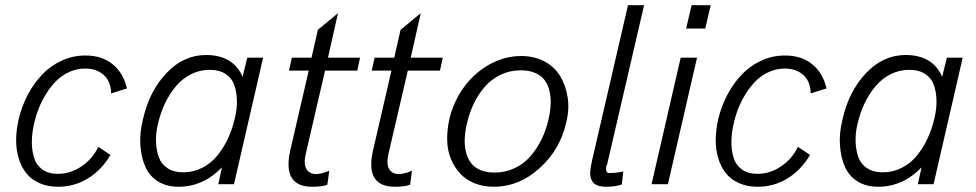

<svg xmlns="http://www.w3.org/2000/svg" viewBox="-20 -710 3761 740"><path d="M204.1 9.8Q163.6 9.8 132.1 -4.2Q100.6 -18.1 81.3 -42.5Q62 -66.9 52 -99.9Q42 -132.8 42.2 -170.9Q42.5 -209 51.8 -250Q63.5 -299.3 86.2 -343Q108.9 -386.7 141.1 -421.1Q173.3 -455.6 216.8 -475.8Q260.3 -496.1 309.1 -496.1Q373.5 -496.1 414.8 -461.9Q456.1 -427.7 469.2 -369.1L408.2 -350.1Q407.7 -395.5 380.1 -420.7Q352.5 -445.8 308.1 -445.8Q276.9 -445.8 248.3 -433.1Q219.7 -420.4 198.2 -399.4Q176.8 -378.4 159.2 -350.6Q141.6 -322.8 130.1 -294.2Q118.7 -265.6 111.8 -235.8Q103.5 -199.7 102.8 -167Q102.1 -134.3 110.4 -104.7Q118.7 -75.2 142.3 -57.6Q166 -40 203.1 -40Q251.5 -40 294.2 -68.8Q336.9 -97.7 358.9 -144L405.8 -112.8Q370.6 -53.7 318.4 -22Q266.1 9.8 204.1 9.8Z M933.1 -487.8H994.1L881.8 0H821.3L835.4 -64.9Q763.2 9.8 668 9.8Q622.1 9.8 589.1 -10.7Q556.2 -31.2 540.3 -66.9Q524.4 -102.5 521 -149.9Q517.6 -197.3 531.2 -251Q555.2 -357.9 621.3 -428Q687.5 -498 773.9 -498Q878.4 -498 915 -414.1ZM884.3 -251Q894 -288.6 893.1 -323Q892.1 -357.4 882.6 -383.5Q873 -409.7 848.9 -425.3Q824.7 -440.9 788.1 -440.9Q750 -440.9 716.6 -424.1Q683.1 -407.2 658.7 -378.4Q634.3 -349.6 616.9 -313.7Q599.6 -277.8 589.8 -236.8Q580.1 -199.2 581.3 -164.6Q582.5 -129.9 592.3 -103.5Q602.1 -77.1 626 -61.5Q649.9 -45.9 686 -45.9Q724.6 -45.9 758.3 -62.7Q792 -79.6 816.2 -108.6Q840.3 -137.7 857.4 -173.6Q874.5 -209.5 884.3 -251Z M1183.1 9.8Q1066.4 9.8 1099.1 -131.8L1169.9 -438H1093.8L1105 -487.8H1180.7L1205.1 -595.2L1282.7 -659.2L1244.1 -487.8H1367.7L1356.9 -438H1232.9L1158.7 -118.2Q1149.4 -78.6 1160.9 -58.8Q1172.4 -39.1 1198.7 -39.1Q1217.3 -39.1 1249 -51.8L1241.7 2Q1222.2 9.8 1183.1 9.8Z M1502 9.8Q1385.3 9.8 1418 -131.8L1488.8 -438H1412.6L1423.8 -487.8H1499.5L1523.9 -595.2L1601.6 -659.2L1563 -487.8H1686.5L1675.8 -438H1551.8L1477.5 -118.2Q1468.3 -78.6 1479.7 -58.8Q1491.2 -39.1 1517.6 -39.1Q1536.1 -39.1 1567.9 -51.8L1560.5 2Q1541 9.8 1502 9.8Z M1883.8 9.8Q1843.3 9.8 1809.8 -3.4Q1776.4 -16.6 1754.2 -40.3Q1731.9 -64 1718.3 -96.4Q1704.6 -128.9 1703.6 -167.5Q1702.6 -206.1 1711.4 -249Q1727.1 -316.9 1767.1 -372.6Q1807.1 -428.2 1865.7 -461.2Q1924.3 -494.1 1988.8 -494.1Q2038.6 -494.1 2077.6 -473.6Q2116.7 -453.1 2138.4 -417.7Q2160.2 -382.3 2167.7 -335.2Q2175.3 -288.1 2161.6 -234.9Q2137.7 -131.8 2058.8 -61Q1980 9.8 1883.8 9.8ZM1885.7 -44.9Q1927.7 -44.9 1963.4 -61.8Q1999 -78.6 2024.4 -107.9Q2049.8 -137.2 2067.1 -172.6Q2084.5 -208 2093.8 -249Q2101.1 -279.8 2102.3 -306.9Q2103.5 -334 2097.9 -358.6Q2092.3 -383.3 2079.3 -400.9Q2066.4 -418.5 2043 -428.7Q2019.5 -439 1986.8 -439Q1945.3 -439 1909.9 -422.1Q1874.5 -405.3 1849.1 -376.2Q1823.7 -347.2 1806.4 -311.3Q1789.1 -275.4 1779.8 -234.9Q1772.5 -204.1 1771.2 -177Q1770 -149.9 1775.6 -125.5Q1781.2 -101.1 1794.2 -83.3Q1807.1 -65.4 1830.3 -55.2Q1853.5 -44.9 1885.7 -44.9Z M2317.4 9.8Q2298.3 9.8 2285.2 5.4Q2272 1 2265.6 -7.1Q2259.3 -15.1 2256.6 -25.6Q2253.9 -36.1 2254.9 -48.3Q2255.9 -60.5 2258.3 -73.5Q2260.7 -86.4 2263.7 -99.6Q2264.2 -102.1 2264.6 -103L2400.4 -689.9H2462.4L2319.3 -73.2V-75.7Q2315.9 -70.3 2315.9 -57.6Q2316.4 -43 2327.6 -43Q2353 -43 2382.3 -48.8L2376.5 1Q2351.1 9.8 2317.4 9.8Z M2624.5 -600.1 2645.5 -689.9H2719.2L2698.2 -600.1ZM2491.2 0 2603.5 -487.8H2666.5L2554.2 0Z M2900.4 9.8Q2859.9 9.8 2828.4 -4.2Q2796.9 -18.1 2777.6 -42.5Q2758.3 -66.9 2748.3 -99.9Q2738.3 -132.8 2738.5 -170.9Q2738.8 -209 2748 -250Q2759.8 -299.3 2782.5 -343Q2805.2 -386.7 2837.4 -421.1Q2869.6 -455.6 2913.1 -475.8Q2956.5 -496.1 3005.4 -496.1Q3069.8 -496.1 3111.1 -461.9Q3152.3 -427.7 3165.5 -369.1L3104.5 -350.1Q3104 -395.5 3076.4 -420.7Q3048.8 -445.8 3004.4 -445.8Q2973.1 -445.8 2944.6 -433.1Q2916 -420.4 2894.5 -399.4Q2873 -378.4 2855.5 -350.6Q2837.9 -322.8 2826.4 -294.2Q2814.9 -265.6 2808.1 -235.8Q2799.8 -199.7 2799.1 -167Q2798.3 -134.3 2806.6 -104.7Q2814.9 -75.2 2838.6 -57.6Q2862.3 -40 2899.4 -40Q2947.8 -40 2990.5 -68.8Q3033.2 -97.7 3055.2 -144L3102.1 -112.8Q3066.9 -53.7 3014.6 -22Q2962.4 9.8 2900.4 9.8Z M3629.4 -487.8H3690.4L3578.1 0H3517.6L3531.7 -64.9Q3459.5 9.8 3364.3 9.8Q3318.4 9.8 3285.4 -10.7Q3252.4 -31.2 3236.6 -66.9Q3220.7 -102.5 3217.3 -149.9Q3213.9 -197.3 3227.5 -251Q3251.5 -357.9 3317.6 -428Q3383.8 -498 3470.2 -498Q3574.7 -498 3611.3 -414.1ZM3580.6 -251Q3590.3 -288.6 3589.4 -323Q3588.4 -357.4 3578.9 -383.5Q3569.3 -409.7 3545.2 -425.3Q3521 -440.9 3484.4 -440.9Q3446.3 -440.9 3412.8 -424.1Q3379.4 -407.2 3355 -378.4Q3330.6 -349.6 3313.2 -313.7Q3295.9 -277.8 3286.1 -236.8Q3276.4 -199.2 3277.6 -164.6Q3278.8 -129.9 3288.6 -103.5Q3298.3 -77.1 3322.3 -61.5Q3346.2 -45.9 3382.3 -45.9Q3420.9 -45.9 3454.6 -62.7Q3488.3 -79.6 3512.5 -108.6Q3536.6 -137.7 3553.7 -173.6Q3570.8 -209.5 3580.6 -251Z"/></svg>

Font: HK Grotesk Light Italic
Style: Regular
Weight: 300
Italic angle: -13°
Designer: Alfredo Marco Pradil and Stefan Peev
Foundry: Hanken Design Co.
Version: Version 1.000;PS 001.000;hotconv 1.0.88;makeotf.lib2.5.64775